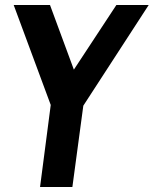

<svg xmlns="http://www.w3.org/2000/svg" viewBox="-20 -752 618 772"><path d="M181 -732 277 -472 448 -732H578L315 -327L271 0H141L184 -330L35 -732Z"/></svg>

Font: Rosario
Style: Bold Italic
Weight: 700
Italic angle: -8.05°
Designer: Hector Gatti
Foundry: Omnibus Type
Version: Version 1.101; ttfautohint (v1.8.1.43-b0c9)